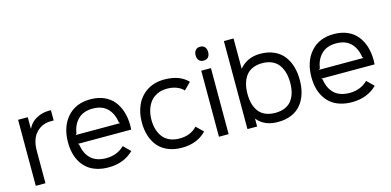

<svg xmlns="http://www.w3.org/2000/svg" viewBox="-76 -1303 3604 1769"><g transform="rotate(-15 1725.5 -418.0)"><path d="M404.8 -637.2V-539.1H375Q346.7 -539.1 320.1 -531.5Q293.5 -523.9 268.1 -506.6Q242.7 -489.3 223.9 -463.6Q205.1 -438 193.6 -398.7Q182.1 -359.4 182.1 -311V0H89.8V-629.9H182.1V-521H184.1Q210 -576.7 265.4 -606.9Q320.8 -637.2 384.8 -637.2Z M564.9 -356.9H990.7L980 -367.2Q968.3 -452.6 918.2 -502.2Q868.2 -551.8 779.8 -551.8Q689.9 -551.8 639.2 -501.5Q588.4 -451.2 575.7 -367.2ZM1074.7 -310.1Q1074.7 -299.3 1072.8 -272.9H564L574.7 -263.2Q587.4 -174.8 639.4 -126.5Q691.4 -78.1 784.7 -78.1Q888.7 -78.1 958 -146L1022.9 -82Q929.7 9.8 783.7 9.8Q722.7 9.8 672.4 -5.9Q622.1 -21.5 586.7 -50Q551.3 -78.6 527.1 -118.4Q502.9 -158.2 491.5 -206.3Q480 -254.4 480 -310.1Q480 -457.5 560.1 -548.8Q640.1 -640.1 779.8 -640.1Q853 -640.1 909.7 -615.5Q966.3 -590.8 1002.2 -546.1Q1038.1 -501.5 1056.4 -441.9Q1074.7 -382.3 1074.7 -310.1Z M1652.3 -146 1717.3 -82Q1629.9 9.8 1483.4 9.8Q1409.2 9.8 1351.3 -14.4Q1293.5 -38.6 1257.3 -81.8Q1221.2 -125 1202.9 -182.6Q1184.6 -240.2 1184.6 -310.1Q1184.6 -404.3 1219.2 -478.5Q1253.9 -552.7 1322.8 -596.4Q1391.6 -640.1 1485.4 -640.1Q1632.3 -640.1 1709.5 -558.1L1644.5 -493.2Q1618.7 -521.5 1577.1 -536.9Q1535.6 -552.2 1485.4 -551.8Q1434.1 -551.3 1393.6 -532Q1353 -512.7 1327.6 -479.5Q1302.2 -446.3 1289.3 -403.1Q1276.4 -359.9 1276.4 -310.1Q1276.4 -261.2 1288.3 -220.5Q1300.3 -179.7 1324.5 -147.2Q1348.6 -114.7 1389.4 -96.4Q1430.2 -78.1 1484.4 -78.1Q1588.9 -78.1 1652.3 -146Z M1929.2 -629.9V0H1836.9V-629.9ZM1883.3 -713.9Q1854 -713.9 1838.6 -731.7Q1823.2 -749.5 1823.2 -779.8Q1823.2 -810.1 1838.9 -828.1Q1854.5 -846.2 1883.3 -846.2Q1912.6 -846.2 1927.7 -828.1Q1942.9 -810.1 1942.9 -779.8Q1942.9 -749.5 1927.5 -731.7Q1912.1 -713.9 1883.3 -713.9Z M2192.9 -312Q2192.9 -260.7 2204.1 -219.2Q2215.3 -177.7 2239 -145.5Q2262.7 -113.3 2302.7 -95.7Q2342.8 -78.1 2397 -78.1Q2451.2 -78.1 2491 -95.7Q2530.8 -113.3 2554.2 -145.5Q2577.6 -177.7 2588.9 -219.2Q2600.1 -260.7 2600.1 -312Q2600.1 -363.3 2588.6 -405.8Q2577.1 -448.2 2553.7 -481.4Q2530.3 -514.6 2490 -533.2Q2449.7 -551.8 2396 -551.8Q2342.3 -551.8 2302.2 -533.4Q2262.2 -515.1 2238.8 -481.9Q2215.3 -448.7 2204.1 -406.2Q2192.9 -363.8 2192.9 -312ZM2691.9 -312Q2691.9 -241.2 2673.6 -182.9Q2655.3 -124.5 2619.9 -81.3Q2584.5 -38.1 2528.3 -14.2Q2472.2 9.8 2399.9 9.8Q2270.5 9.8 2203.1 -73.2H2201.2V0H2108.9V-839.8H2201.2V-553.2H2203.1Q2278.3 -640.1 2399.9 -640.1Q2473.1 -640.1 2529.3 -615.7Q2585.4 -591.3 2620.8 -547.1Q2656.2 -502.9 2674.1 -443.6Q2691.9 -384.3 2691.9 -312Z M2886.7 -356.9H3312.5L3301.8 -367.2Q3290 -452.6 3240 -502.2Q3189.9 -551.8 3101.6 -551.8Q3011.7 -551.8 2960.9 -501.5Q2910.2 -451.2 2897.5 -367.2ZM3396.5 -310.1Q3396.5 -299.3 3394.5 -272.9H2885.7L2896.5 -263.2Q2909.2 -174.8 2961.2 -126.5Q3013.2 -78.1 3106.4 -78.1Q3210.4 -78.1 3279.8 -146L3344.7 -82Q3251.5 9.8 3105.5 9.8Q3044.4 9.8 2994.1 -5.9Q2943.8 -21.5 2908.4 -50Q2873 -78.6 2848.9 -118.4Q2824.7 -158.2 2813.2 -206.3Q2801.8 -254.4 2801.8 -310.1Q2801.8 -457.5 2881.8 -548.8Q2961.9 -640.1 3101.6 -640.1Q3174.8 -640.1 3231.4 -615.5Q3288.1 -590.8 3324 -546.1Q3359.9 -501.5 3378.2 -441.9Q3396.5 -382.3 3396.5 -310.1Z"/></g></svg>

Font: Sinkin Sans 400 Regular
Style: Regular
Weight: 400
Designer: Keith Bates
Foundry: K-Type
Version: Sinkin Sans (version 1.0)  by Keith Bates   •   © 2014   www